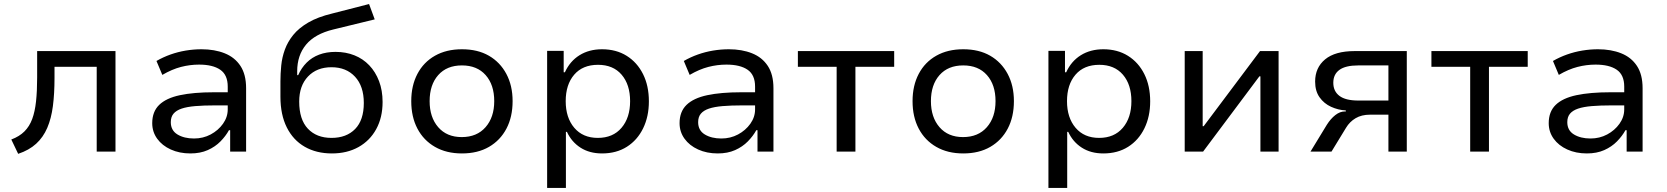

<svg xmlns="http://www.w3.org/2000/svg" viewBox="-20 -751 8255 951"><path d="M70 11 36 -60Q76 -75 101 -100Q126 -125 139.5 -161.5Q153 -198 158.5 -249Q164 -300 164 -367V-498H552V0H459V-420H250V-365Q250 -287 242 -225.5Q234 -164 214 -117.5Q194 -71 159 -39Q124 -7 70 11Z M923 9Q869 9 826 -10.5Q783 -30 758.5 -64Q734 -98 734 -141Q734 -198 768.5 -231.5Q803 -265 871 -279.5Q939 -294 1039 -294H1123V-229H1045Q989 -229 947.5 -225.5Q906 -222 879.5 -213Q853 -204 839.5 -188Q826 -172 826 -146Q826 -105 859 -85Q892 -65 941 -65Q986 -65 1023.5 -85Q1061 -105 1084.5 -138Q1108 -171 1108 -209V-322Q1108 -380 1071 -405.5Q1034 -431 966 -431Q921 -431 876.5 -419.5Q832 -408 784 -380L755 -449Q788 -468 824.5 -481Q861 -494 900 -500.5Q939 -507 978 -507Q1043 -507 1093 -487Q1143 -467 1171 -424.5Q1199 -382 1199 -314V0H1120V-106H1114Q1098 -77 1072 -50.5Q1046 -24 1009 -7.5Q972 9 923 9Z M1624 9Q1547 9 1489.5 -24Q1432 -57 1400.5 -120Q1369 -183 1369 -272V-348Q1369 -386 1373 -426.5Q1377 -467 1391 -505.5Q1405 -544 1432.5 -578Q1460 -612 1507 -639.5Q1554 -667 1625 -684L1808 -731L1836 -655L1631 -605Q1540 -583 1496 -530Q1452 -477 1452 -398V-379H1457Q1473 -415 1499 -441Q1525 -467 1561 -480.5Q1597 -494 1642 -494Q1693 -494 1735.5 -477Q1778 -460 1809 -427.5Q1840 -395 1857.5 -349Q1875 -303 1875 -246Q1875 -169 1843.5 -111.5Q1812 -54 1755.5 -22.5Q1699 9 1624 9ZM1622 -68Q1696 -68 1739 -112Q1782 -156 1782 -241Q1782 -324 1738.5 -371Q1695 -418 1622 -418Q1549 -418 1505.5 -372Q1462 -326 1462 -248Q1462 -159 1505 -113.5Q1548 -68 1622 -68Z M2268 9Q2191 9 2134.5 -23.5Q2078 -56 2047.5 -114Q2017 -172 2017 -250Q2017 -327 2047.5 -385Q2078 -443 2134.5 -475Q2191 -507 2268 -507Q2346 -507 2401.5 -475Q2457 -443 2488 -385Q2519 -327 2519 -250Q2519 -172 2488.5 -114Q2458 -56 2402 -23.5Q2346 9 2268 9ZM2267 -72Q2342 -72 2385 -121Q2428 -170 2428 -250Q2428 -331 2385.5 -379Q2343 -427 2268 -427Q2193 -427 2150.5 -379Q2108 -331 2108 -250Q2108 -170 2150.5 -121Q2193 -72 2267 -72Z M2690 180V-499H2772V-393H2778Q2803 -448 2850.5 -477.5Q2898 -507 2962 -507Q3032 -507 3084 -474.5Q3136 -442 3165 -384Q3194 -326 3194 -249Q3194 -174 3165.5 -115.5Q3137 -57 3085 -24Q3033 9 2962 9Q2900 9 2855.5 -19.5Q2811 -48 2788 -98H2783V180ZM2941 -68Q3016 -68 3058.5 -118Q3101 -168 3101 -250Q3101 -332 3059 -381Q3017 -430 2942 -430Q2866 -430 2824 -381Q2782 -332 2782 -250Q2782 -168 2824.5 -118Q2867 -68 2941 -68Z M3535 9Q3481 9 3438 -10.5Q3395 -30 3370.5 -64Q3346 -98 3346 -141Q3346 -198 3380.5 -231.5Q3415 -265 3483 -279.5Q3551 -294 3651 -294H3735V-229H3657Q3601 -229 3559.5 -225.5Q3518 -222 3491.5 -213Q3465 -204 3451.5 -188Q3438 -172 3438 -146Q3438 -105 3471 -85Q3504 -65 3553 -65Q3598 -65 3635.5 -85Q3673 -105 3696.5 -138Q3720 -171 3720 -209V-322Q3720 -380 3683 -405.5Q3646 -431 3578 -431Q3533 -431 3488.5 -419.5Q3444 -408 3396 -380L3367 -449Q3400 -468 3436.5 -481Q3473 -494 3512 -500.5Q3551 -507 3590 -507Q3655 -507 3705 -487Q3755 -467 3783 -424.5Q3811 -382 3811 -314V0H3732V-106H3726Q3710 -77 3684 -50.5Q3658 -24 3621 -7.5Q3584 9 3535 9Z M4124 0V-420H3932V-498H4409V-420H4217V0Z M4751 9Q4674 9 4617.5 -23.5Q4561 -56 4530.5 -114Q4500 -172 4500 -250Q4500 -327 4530.5 -385Q4561 -443 4617.5 -475Q4674 -507 4751 -507Q4829 -507 4884.5 -475Q4940 -443 4971 -385Q5002 -327 5002 -250Q5002 -172 4971.5 -114Q4941 -56 4885 -23.5Q4829 9 4751 9ZM4750 -72Q4825 -72 4868 -121Q4911 -170 4911 -250Q4911 -331 4868.5 -379Q4826 -427 4751 -427Q4676 -427 4633.5 -379Q4591 -331 4591 -250Q4591 -170 4633.5 -121Q4676 -72 4750 -72Z M5173 180V-499H5255V-393H5261Q5286 -448 5333.5 -477.5Q5381 -507 5445 -507Q5515 -507 5567 -474.5Q5619 -442 5648 -384Q5677 -326 5677 -249Q5677 -174 5648.5 -115.5Q5620 -57 5568 -24Q5516 9 5445 9Q5383 9 5338.5 -19.5Q5294 -48 5271 -98H5266V180ZM5424 -68Q5499 -68 5541.5 -118Q5584 -168 5584 -250Q5584 -332 5542 -381Q5500 -430 5425 -430Q5349 -430 5307 -381Q5265 -332 5265 -250Q5265 -168 5307.5 -118Q5350 -68 5424 -68Z M5848 0V-498H5937V-126H5942L6221 -498H6313V0H6223V-373H6218L5939 0Z M6471 0 6552 -133Q6571 -163 6594 -181Q6617 -199 6641 -199H6646V-204Q6608 -206 6573 -222Q6538 -238 6516 -269Q6494 -300 6494 -347Q6494 -416 6543.5 -457Q6593 -498 6690 -498H6948V0H6857V-183H6766Q6724 -183 6694.5 -165.5Q6665 -148 6647 -118L6575 0ZM6708 -253H6857V-427H6708Q6645 -427 6614.5 -405Q6584 -383 6584 -341Q6584 -299 6614.5 -276Q6645 -253 6708 -253Z M7262 0V-420H7070V-498H7547V-420H7355V0Z M7840 9Q7786 9 7743 -10.5Q7700 -30 7675.5 -64Q7651 -98 7651 -141Q7651 -198 7685.5 -231.5Q7720 -265 7788 -279.5Q7856 -294 7956 -294H8040V-229H7962Q7906 -229 7864.5 -225.5Q7823 -222 7796.5 -213Q7770 -204 7756.5 -188Q7743 -172 7743 -146Q7743 -105 7776 -85Q7809 -65 7858 -65Q7903 -65 7940.5 -85Q7978 -105 8001.5 -138Q8025 -171 8025 -209V-322Q8025 -380 7988 -405.5Q7951 -431 7883 -431Q7838 -431 7793.5 -419.5Q7749 -408 7701 -380L7672 -449Q7705 -468 7741.5 -481Q7778 -494 7817 -500.5Q7856 -507 7895 -507Q7960 -507 8010 -487Q8060 -467 8088 -424.5Q8116 -382 8116 -314V0H8037V-106H8031Q8015 -77 7989 -50.5Q7963 -24 7926 -7.5Q7889 9 7840 9Z"/></svg>

Font: Nunito Sans 6pt
Style: Regular
Weight: 400
Version: Version 3.101;gftools[0.9.27]